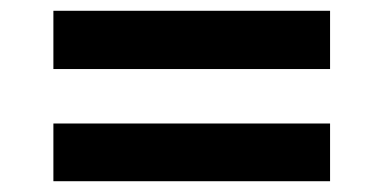

<svg xmlns="http://www.w3.org/2000/svg" viewBox="-20 -466 711 356"><path d="M79 -338V-446H592V-338ZM79 -130V-237H592V-130Z"/></svg>

Font: Nunito Sans 10pt SemiExpanded ExtraBold
Style: Regular
Weight: 800
Width: 6
Designer: Vernon Adams
Foundry: Vernon Adams
Version: Version 3.101;gftools[0.9.27]